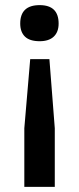

<svg xmlns="http://www.w3.org/2000/svg" viewBox="-20 -530 308 750"><path d="M59 -438Q59 -510 135 -510Q209 -510 209 -438Q209 -405 190 -387Q171 -369 135 -369Q96 -369 77.5 -387Q59 -405 59 -438ZM75 200V-29L98 -299H173L194 -29V200Z"/></svg>

Font: Haskoy Bold
Style: Regular
Weight: 700
Designer: Ertekin Erdin
Foundry: Ertekin Erdin
Version: Version 1.500; ttfautohint (v1.8.3)